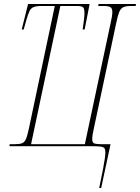

<svg xmlns="http://www.w3.org/2000/svg" viewBox="-20 -734 703 964"><path d="M478 210Q491 149 497.5 114Q504 79 506.5 60.5Q509 42 509 31Q509 17 504.5 10.5Q500 4 485 2Q470 0 438 0H27L29 -10H52Q77 -10 90 -14.5Q103 -19 110.5 -36.5Q118 -54 126 -93L255 -704H191Q163 -704 149 -698.5Q135 -693 127.5 -677Q120 -661 111 -629L99 -586H89L121 -714H430L405 -586H395Q404 -645 404 -667Q404 -690 397.5 -697Q391 -704 365 -704H283L136 -10H406L535 -616Q544 -655 544 -673Q544 -693 533.5 -698.5Q523 -704 498 -704H473L475 -714H663L661 -704H638Q613 -704 599.5 -698Q586 -692 578.5 -673.5Q571 -655 563 -616L452 -93Q443 -54 443 -36Q443 -17 454 -13.5Q465 -10 490 -10H535L488 210Z"/></svg>

Font: Noto Serif Display ExtraCondensed Thin
Style: Italic
Weight: 100
Width: 2
Italic angle: -12°
Designer: Monotype Design Team
Foundry: Monotype Imaging Inc.
Version: Version 2.009